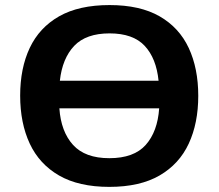

<svg xmlns="http://www.w3.org/2000/svg" viewBox="-20 -728 863 758"><path d="M762.7 -349.6Q762.7 -241.7 725.1 -160.9Q687.5 -80.1 609.9 -35.2Q532.2 9.8 411.6 9.8Q291 9.8 213.1 -35.2Q135.3 -80.1 97.4 -161.1Q59.6 -242.2 59.6 -350.6Q59.6 -458.5 97.4 -538.8Q135.3 -619.1 213.4 -663.6Q291.5 -708 412.6 -708Q532.7 -708 610.1 -663.6Q687.5 -619.1 725.1 -538.6Q762.7 -458 762.7 -349.6ZM412.6 -596.2Q319.8 -596.2 272.9 -546.9Q226.1 -497.6 216.3 -409.2H606Q597.2 -497.6 551.3 -546.9Q505.4 -596.2 412.6 -596.2ZM411.6 -103.5Q508.8 -103.5 555.4 -156Q602.1 -208.5 608.4 -300.3H214.4Q220.7 -208.5 268.3 -156Q315.9 -103.5 411.6 -103.5Z"/></svg>

Font: Lunasima
Style: Bold
Weight: 700
Designer: The DocRepair Project, Monotype Design Team
Foundry: Google
Version: Version 2.009